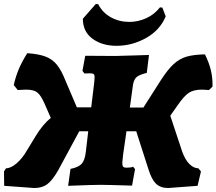

<svg xmlns="http://www.w3.org/2000/svg" viewBox="-38 -928 1087 964"><path d="M1029 -493 1011 -476Q985 -478 976 -478Q934 -478 910 -462Q886 -446 855 -401L817 -347L877 -166Q892 -125 913.5 -104Q935 -83 958 -83L971 -67L954 5L806 16Q768 16 745.5 -5.5Q723 -27 707 -79L646 -269H597L580 -151Q576 -115 576 -111Q576 -96 580.5 -91Q585 -86 597 -86Q620 -86 630 -91L640 -79L625 4Q499 0 468 0Q429 0 304 5L316 -80Q356 -88 372 -105.5Q388 -123 393 -166L405 -269H360L253 -71Q224 -21 198.5 -2.5Q173 16 134 16L-17 5L-18 -67L-8 -83Q16 -83 45 -107.5Q74 -132 98 -174L140 -243Q177 -304 217 -336L186 -407Q167 -450 149 -464Q131 -478 93 -478Q83 -478 51 -476L31 -501Q41 -545 57 -582.5Q73 -620 99 -661Q156 -657 190.5 -644Q225 -631 248 -602.5Q271 -574 292 -520L348 -389H420L435 -513Q437 -535 437 -540Q437 -552 432 -556Q427 -560 414 -560L386 -559L376 -572L390 -648L541 -647Q564 -647 647 -650L710 -652L699 -562Q662 -553 648.5 -541.5Q635 -530 630 -504L614 -388H682L770 -526Q805 -580 834 -606.5Q863 -633 898.5 -643.5Q934 -654 991 -655Q1011 -615 1020.5 -576.5Q1030 -538 1029 -493ZM443 -908 455 -907Q477 -864 519 -841Q561 -818 611 -818Q655 -818 696 -836.5Q737 -855 765 -891L777 -890L794 -846Q765 -776 695 -737Q625 -698 547 -698Q475 -698 426.5 -733.5Q378 -769 378 -834Z"/></svg>

Font: Alegreya Black
Style: Italic
Weight: 900
Italic angle: -7°
Designer: Juan Pablo del Peral
Foundry: Huerta Tipografica
Version: Version 2.007; ttfautohint (v1.6)